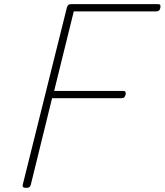

<svg xmlns="http://www.w3.org/2000/svg" viewBox="-20 -895 796 929"><path d="M106 14Q86 14 90 -1L304 -860Q307 -868 311 -871.5Q315 -875 327 -875H744Q754 -875 755.5 -870.5Q757 -866 756 -858Q754 -848 749.5 -844Q745 -840 736 -840H337L242 -455H576Q585 -455 587 -450.5Q589 -446 588 -438Q585 -428 581 -424Q577 -420 568 -420H232L129 -1Q127 7 122 10.5Q117 14 106 14Z"/></svg>

Font: Playwrite IS Thin
Style: Regular
Weight: 250
Designer: Veronika Burian, José Scaglione
Foundry: TypeTogether
Version: Version 1.002